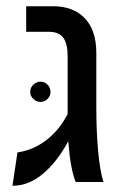

<svg xmlns="http://www.w3.org/2000/svg" viewBox="-20 -584 402 616"><path d="M223 0Q206 -40 199 -131Q165 -67 119 -27.5Q73 12 20 12L36 -95Q86 -102 128 -134Q170 -166 197 -218V-226V-404Q197 -444 183 -463Q169 -482 137 -482H64V-564H150Q215 -564 252 -525.5Q289 -487 289 -414V-241Q289 -161 295 -97.5Q301 -34 312 0ZM77 -289Q77 -303 87 -312.5Q97 -322 110 -322Q123 -322 132.5 -312.5Q142 -303 142 -289Q142 -276 132.5 -266.5Q123 -257 110 -257Q97 -257 87 -266.5Q77 -276 77 -289Z"/></svg>

Font: FiraGOUPP
Style: Medium
Weight: 400
Designer: bBox Type
Foundry: bBox Type GmbH
Version: Version 1.001